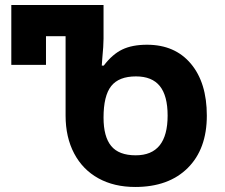

<svg xmlns="http://www.w3.org/2000/svg" viewBox="-20 -734 897 764"><path d="M241 -274V-590H163V-476H25V-714H392V-580Q392 -553 387 -501L385 -473H393Q427 -518 466.5 -537Q506 -556 565 -556Q676 -556 739.5 -480.5Q803 -405 803 -274Q803 -141 727 -65.5Q651 10 518 10Q434 10 371.5 -24.5Q309 -59 275 -123.5Q241 -188 241 -274ZM647 -274Q647 -353 616 -391.5Q585 -430 521 -430Q453 -430 422.5 -391.5Q392 -353 392 -266Q392 -190 422.5 -153Q453 -116 520 -116Q647 -116 647 -274Z"/></svg>

Font: Noto Sans Georgian
Style: Regular
Weight: 600
Designer: Monotype Design team
Foundry: Monotype Imaging Inc.
Version: Version 1.000